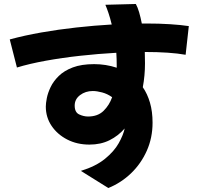

<svg xmlns="http://www.w3.org/2000/svg" viewBox="-20 -855 1040 964"><path d="M65 -516 29 -657Q102 -677 187.5 -692Q273 -707 363.5 -717Q454 -727 541 -732Q533 -765 524.5 -790Q516 -815 509 -831L662 -835Q671 -819 678.5 -793.5Q686 -768 692 -737H714Q779 -737 833.5 -733.5Q888 -730 928 -724L912 -580Q833 -594 707 -594Q708 -565 708 -537Q708 -476 697 -417Q720 -384 733 -339.5Q746 -295 746 -239Q746 -163 717 -98Q688 -33 638 15Q588 63 524 89L386 3Q461 -20 507 -57.5Q553 -95 576 -136Q599 -177 606 -210Q574 -173 530 -151Q486 -129 429 -129Q367 -129 317.5 -154.5Q268 -180 239 -223Q210 -266 210 -320Q210 -336 215 -362Q220 -388 234 -417.5Q248 -447 275 -473.5Q302 -500 345.5 -516.5Q389 -533 453 -533Q482 -533 510.5 -528.5Q539 -524 566 -515V-527Q566 -559 564 -590Q474 -585 383 -575Q292 -565 209.5 -550Q127 -535 65 -516ZM355 -325Q355 -291 377.5 -280.5Q400 -270 422 -270Q471 -270 500 -298.5Q529 -327 543 -367Q519 -384 492.5 -391Q466 -398 446 -398Q409 -398 382 -377.5Q355 -357 355 -325Z"/></svg>

Font: Mochiy Pop One
Style: Regular
Weight: 400
Designer: FONTDASU
Foundry: FONTDASU / Google Inc. / Adobe
Version: Version 2.000